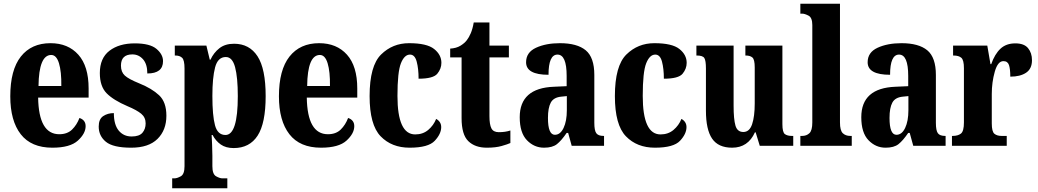

<svg xmlns="http://www.w3.org/2000/svg" viewBox="-20 -780 5552 1027"><path d="M260 10Q355 10 396.5 -28Q438 -66 438 -105Q438 -138 405 -149Q391 -112 365.5 -87Q340 -62 297 -62Q187 -62 184 -258H454V-307Q454 -426 399 -487.5Q344 -549 250 -549Q148 -549 91.5 -477.5Q35 -406 35 -265Q35 -134 91 -62Q147 10 260 10ZM186 -320Q188 -486 254 -486Q282 -486 295.5 -441.5Q309 -397 308 -320Z M682 10Q775 10 822.5 -37Q870 -84 870 -161Q870 -234 831 -270.5Q792 -307 725 -334Q668 -357 647.5 -376Q627 -395 627 -429Q627 -489 688 -489Q722 -489 745 -463Q768 -437 768 -387Q852 -387 852 -453Q852 -489 817 -518.5Q782 -548 701 -548Q617 -548 565.5 -508.5Q514 -469 514 -389Q514 -318 550.5 -281Q587 -244 662 -212Q712 -191 735.5 -171.5Q759 -152 759 -120Q759 -90 742 -70Q725 -50 684 -50Q641 -50 615 -81.5Q589 -113 589 -175Q556 -175 532 -159Q508 -143 508 -103Q508 -53 546.5 -21.5Q585 10 682 10Z M901 227H1196V174H1169Q1156 174 1136 163Q1116 152 1116 109V53Q1116 22 1114.5 -6.5Q1113 -35 1112 -58H1117Q1134 -26 1161 -7Q1188 12 1230 12Q1315 12 1358 -54.5Q1401 -121 1401 -266Q1401 -412 1357.5 -479Q1314 -546 1232 -546Q1184 -546 1153.5 -522Q1123 -498 1106 -461H1102L1084 -536H915V-483H919Q941 -483 954 -471Q967 -459 967 -413V109Q967 152 947 163Q927 174 913 174H901ZM1186 -58Q1144 -58 1130 -110Q1116 -162 1116 -267Q1116 -364 1130.5 -419.5Q1145 -475 1188 -475Q1223 -475 1237.5 -420.5Q1252 -366 1252 -266Q1252 -58 1186 -58Z M1697 10Q1792 10 1833.5 -28Q1875 -66 1875 -105Q1875 -138 1842 -149Q1828 -112 1802.5 -87Q1777 -62 1734 -62Q1624 -62 1621 -258H1891V-307Q1891 -426 1836 -487.5Q1781 -549 1687 -549Q1585 -549 1528.5 -477.5Q1472 -406 1472 -265Q1472 -134 1528 -62Q1584 10 1697 10ZM1623 -320Q1625 -486 1691 -486Q1719 -486 1732.5 -441.5Q1746 -397 1745 -320Z M2171 10Q2271 10 2305.5 -27Q2340 -64 2340 -100Q2340 -129 2313 -144Q2299 -109 2270.5 -85Q2242 -61 2201 -61Q2106 -61 2106 -267Q2106 -395 2124.5 -441.5Q2143 -488 2173 -488Q2199 -488 2209 -450Q2219 -412 2219 -359Q2297 -359 2319 -385.5Q2341 -412 2341 -444Q2341 -487 2302 -518Q2263 -549 2168 -549Q2080 -549 2018.5 -488.5Q1957 -428 1957 -266Q1957 -112 2016 -51Q2075 10 2171 10Z M2584 10Q2631 10 2663 1Q2695 -8 2710 -15V-82Q2683 -73 2648 -73Q2619 -73 2608.5 -93.5Q2598 -114 2598 -159V-473H2702V-536H2598V-660H2514Q2508 -625 2498 -602Q2488 -579 2477 -565Q2465 -549 2443 -535.5Q2421 -522 2388 -520V-473H2449V-148Q2449 -60 2485 -25Q2521 10 2584 10Z M2890 10Q2935 10 2959 -9Q2983 -28 3011 -69H3019L3038 0H3211V-53H3208Q3180 -53 3169.5 -67.5Q3159 -82 3159 -123V-379Q3159 -473 3113 -511Q3067 -549 2975 -549Q2900 -549 2847 -524.5Q2794 -500 2794 -447Q2794 -380 2914 -380Q2914 -488 2962 -488Q3011 -488 3011 -374V-319L2943 -316Q2760 -309 2760 -153Q2760 -70 2798.5 -30Q2837 10 2890 10ZM2948 -59Q2911 -59 2911 -149Q2911 -203 2926 -231Q2941 -259 2982 -263L3012 -266V-191Q3012 -132 2994.5 -95.5Q2977 -59 2948 -59Z M3483 10Q3583 10 3617.5 -27Q3652 -64 3652 -100Q3652 -129 3625 -144Q3611 -109 3582.5 -85Q3554 -61 3513 -61Q3418 -61 3418 -267Q3418 -395 3436.5 -441.5Q3455 -488 3485 -488Q3511 -488 3521 -450Q3531 -412 3531 -359Q3609 -359 3631 -385.5Q3653 -412 3653 -444Q3653 -487 3614 -518Q3575 -549 3480 -549Q3392 -549 3330.5 -488.5Q3269 -428 3269 -266Q3269 -112 3328 -51Q3387 10 3483 10Z M3896 10Q3981 10 4018 -72H4022L4044 0H4223V-53H4215Q4192 -53 4178.5 -62.5Q4165 -72 4165 -116V-536H3967V-483H3970Q3992 -483 4004.5 -472.5Q4017 -462 4017 -419V-227Q4017 -157 4003 -115.5Q3989 -74 3956 -74Q3924 -74 3914 -108Q3904 -142 3904 -215V-536H3705V-483H3708Q3739 -483 3747.5 -469.5Q3756 -456 3756 -413V-188Q3756 -87 3789 -38.5Q3822 10 3896 10Z M4261 0H4536V-53H4528Q4503 -53 4488 -67.5Q4473 -82 4473 -125V-760H4261V-707H4271Q4284 -707 4304.5 -696.5Q4325 -686 4325 -646V-125Q4325 -82 4309.5 -67.5Q4294 -53 4271 -53H4261Z M4717 10Q4762 10 4786 -9Q4810 -28 4838 -69H4846L4865 0H5038V-53H5035Q5007 -53 4996.5 -67.5Q4986 -82 4986 -123V-379Q4986 -473 4940 -511Q4894 -549 4802 -549Q4727 -549 4674 -524.5Q4621 -500 4621 -447Q4621 -380 4741 -380Q4741 -488 4789 -488Q4838 -488 4838 -374V-319L4770 -316Q4587 -309 4587 -153Q4587 -70 4625.5 -30Q4664 10 4717 10ZM4775 -59Q4738 -59 4738 -149Q4738 -203 4753 -231Q4768 -259 4809 -263L4839 -266V-191Q4839 -132 4821.5 -95.5Q4804 -59 4775 -59Z M5072 0H5365V-53H5337Q5313 -53 5299 -64.5Q5285 -76 5285 -120V-277Q5285 -340 5301 -396.5Q5317 -453 5347 -453Q5370 -453 5377 -432Q5384 -411 5384 -370Q5437 -370 5468.5 -391Q5500 -412 5500 -458Q5500 -497 5479 -522.5Q5458 -548 5411 -548Q5362 -548 5331.5 -519.5Q5301 -491 5282 -437H5278L5261 -536H5078V-483H5081Q5108 -483 5122 -471Q5136 -459 5136 -415V-125Q5136 -78 5120 -65.5Q5104 -53 5076 -53H5072Z"/></svg>

Font: Noto Serif ExtraCondensed Extra
Style: Regular
Weight: 800
Width: 3
Designer: Monotype Design Team
Foundry: Monotype Imaging Inc.
Version: Version 1.002